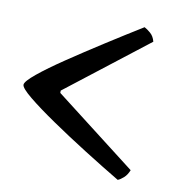

<svg xmlns="http://www.w3.org/2000/svg" viewBox="-60 -563 526 571"><g transform="rotate(10 203.0 -277.5)"><path d="M332 -47Q280 -78 223 -114Q166 -150 117 -183.5Q68 -217 37.5 -242Q7 -267 7 -277Q7 -287 37.5 -312Q68 -337 117 -370Q166 -403 223 -439.5Q280 -476 332 -508Q340 -504 350.5 -495Q361 -486 365 -470L119 -279V-272L365 -82Q359 -67 349.5 -58.5Q340 -50 332 -47Z"/></g></svg>

Font: Texturina 12pt Medium
Style: Regular
Weight: 500
Designer: Guillermo Torres Carreño
Foundry: Omnibus-Type
Version: Version 1.002